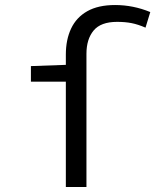

<svg xmlns="http://www.w3.org/2000/svg" viewBox="-20 -744 640 764"><path d="M242 0V-527Q242 -586 263 -630.5Q284 -675 327.5 -699.5Q371 -724 438 -724Q474 -724 509 -717Q544 -710 578 -696L559 -634Q529 -647 503.5 -652Q478 -657 446 -657Q381 -657 352.5 -622.5Q324 -588 324 -530V0ZM103 -419V-481L244 -486H294V-419Z"/></svg>

Font: Source Code Variable
Style: Regular
Weight: 400
Monospace: yes
Designer: Paul D. Hunt, Teo Tuominen
Foundry: Adobe Systems Incorporated
Version: Version 1.010;hotconv 1.0.106;makeotfexe 2.5.65593